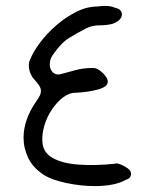

<svg xmlns="http://www.w3.org/2000/svg" viewBox="-20 -628 505 652"><path d="M303 4Q255 4 205.5 -6.5Q156 -17 129 -34Q92 -58 76 -91.5Q60 -125 60 -160Q60 -191 70.5 -221Q81 -251 98 -276Q106 -288 112.5 -298.5Q119 -309 119 -319Q119 -329 112 -339Q105 -349 94 -361Q87 -369 82.5 -381Q78 -393 78 -405Q78 -418 82 -425Q92 -451 115 -482Q138 -513 170 -541Q202 -569 238.5 -587.5Q275 -606 312 -606Q318 -607 324 -607.5Q330 -608 337 -608Q358 -608 372 -601Q386 -599 391.5 -589Q397 -579 390.5 -567Q384 -555 362 -547Q343 -542 318 -542Q293 -542 273 -532Q242 -516 214.5 -499Q187 -482 159 -441Q149 -427 149 -409Q149 -395 157 -385Q165 -375 178 -375Q181 -375 189 -377Q211 -383 237 -390Q263 -397 291 -397Q305 -399 319 -388.5Q333 -378 340 -367Q346 -358 346 -351Q346 -333 312.5 -324Q279 -315 237 -313Q214 -313 193 -296.5Q172 -280 155.5 -255Q139 -230 130.5 -201Q122 -172 124 -146Q126 -110 159 -91.5Q192 -73 247 -69Q302 -65 370 -72Q375 -75 388.5 -70Q402 -65 413.5 -56.5Q425 -48 425 -38Q425 -22 406 -17Q390 -7 362.5 -1.5Q335 4 303 4Z"/></svg>

Font: Mynerve
Style: Regular
Weight: 400
Designer: Carolina Short
Foundry: Carolina Short
Version: Version 1.000; ttfautohint (v1.8.4.7-5d5b)